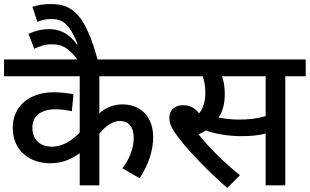

<svg xmlns="http://www.w3.org/2000/svg" viewBox="-20 -916 1531 949"><path d="M795 -539V-622H0V-539H374V-261C337 -223 293 -191 234 -191C186 -191 140 -220 140 -285C140 -342 182 -376 255 -376C280 -376 315 -371 335 -366L343 -450C322 -455 279 -460 246 -460C126 -460 43 -392 43 -284C43 -168 130 -109 229 -109C293 -109 338 -133 374 -159V0H471V-255C503 -295 539 -318 572 -318C614 -318 641 -291 641 -233C641 -181 617 -125 585 -84L670 -35C717 -105 737 -177 737 -238C737 -341 674 -400 586 -400C541 -400 502 -384 471 -356V-539Z M368 -615H464C403 -843 339 -896 232 -896C195 -896 166 -891 140 -882L165 -808C184 -816 205 -822 234 -822C292 -822 324 -795 364 -698L360 -696C325 -746 281 -772 223 -772C186 -772 153 -763 121 -749L149 -675C175 -687 203 -697 231 -697C280 -697 312 -689 368 -615Z M1390 -539H1491V-622H780V-539H982C989 -519 995 -491 995 -458C995 -421 987 -382 964 -356C943 -382 919 -396 886 -396C836 -396 817 -364 817 -336C817 -313 822 -291 851 -251C896 -188 991 -85 1103 13L1166 -50C1087 -113 1014 -186 961 -252C974 -257 987 -264 998 -271C1041 -255 1108 -243 1171 -243C1219 -243 1255 -246 1293 -256V0H1390ZM1159 -325C1125 -325 1090 -329 1060 -335C1080 -363 1091 -401 1091 -452C1091 -490 1085 -518 1077 -539H1293V-342C1249 -329 1210 -325 1159 -325Z"/></svg>

Font: Noto Sans Devanagari UI Medium
Style: Regular
Weight: 500
Designer: Jelle Bosma - Monotype Design Team
Foundry: Monotype Imaging Inc.
Version: Version 2.004